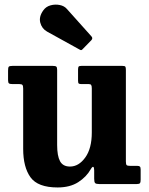

<svg xmlns="http://www.w3.org/2000/svg" viewBox="-20 -810 657 845"><path d="M82 -155V-420Q82 -432 78.8 -436Q75.5 -440 64.5 -440H34.5Q23.5 -440 19.5 -443Q15.5 -446 15.5 -457.5V-499Q15.5 -512.5 18.5 -516.2Q21.5 -520 34.5 -520H212.5Q224 -520 227.8 -516.8Q231.5 -513.5 231.5 -502.5V-172Q231.5 -124 244.2 -100.5Q257 -77 288 -77Q326.5 -77 355.2 -116.8Q384 -156.5 384 -227V-421Q384 -432 381.2 -436Q378.5 -440 370.5 -440H337.5Q329.5 -440 326.5 -442.5Q323.5 -445 323.5 -455.5V-503.5Q323.5 -513.5 326 -516.8Q328.5 -520 338 -520H518.5Q529 -520 531.5 -516.8Q534 -513.5 534 -502.5V-99Q534 -86 537.8 -83Q541.5 -80 554 -80H584.5Q592.5 -80 595.8 -76.8Q599 -73.5 599 -63.5V-19.5Q599 -8 596 -4Q593 0 582 0H416.5Q403 0 398.8 -4.2Q394.5 -8.5 394.5 -23.5V-60Q394.5 -73.5 390.5 -75.5Q386.5 -77.5 379.5 -65.5Q360.5 -31.5 324.2 -8.2Q288 15 233.5 15Q146.5 15 114.2 -29.8Q82 -74.5 82 -155ZM330 -592 187 -671Q164 -684 157.2 -710.5Q150.5 -737 171 -765Q182.5 -781 202.5 -786.5Q222.5 -792 242.8 -788Q263 -784 274.5 -770.5L381.5 -651Q390.5 -642 382 -633L345 -595Q341 -590.5 338.2 -589.5Q335.5 -588.5 330 -592Z"/></svg>

Font: Besley* Narrow
Style: Bold
Weight: 700
Width: 4
Designer: Owen Earl
Foundry: indestructible type*
Version: Version 3.000; ttfautohint (v1.8.3)